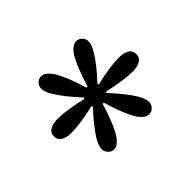

<svg xmlns="http://www.w3.org/2000/svg" viewBox="-127 -1019 905 905"><g transform="rotate(45 325.5 -566.5)"><path d="M320.3 -291.5Q296.4 -291.5 284.9 -311.3Q273.4 -331.1 273.4 -363.3Q273.4 -391.1 279.5 -431.4Q285.6 -471.7 296.4 -517.6L290 -521Q256.8 -489.7 224.4 -464.4Q191.9 -439 167.5 -424.8Q153.8 -417 141.4 -412.6Q128.9 -408.2 117.7 -408.2Q102.5 -408.2 89.6 -419.7Q76.7 -431.2 76.7 -449.2Q76.7 -464.8 89.1 -479Q101.6 -493.2 121.6 -505.4Q170.9 -534.2 265.6 -562.5V-570.3Q221.7 -583 183.8 -597.9Q146 -612.8 121.6 -626.5Q101.1 -638.7 88.9 -653.1Q76.7 -667.5 76.7 -683.1Q76.7 -700.7 89.6 -712.4Q102.5 -724.1 117.7 -724.1Q139.2 -724.1 167.5 -707.5Q191.9 -693.8 223.9 -668.9Q255.9 -644 290 -611.3L296.4 -614.7Q285.6 -659.7 279.5 -700.2Q273.4 -740.7 273.4 -769Q273.4 -801.8 284.9 -821.3Q296.4 -840.8 320.3 -840.8Q343.8 -840.8 355.2 -821Q366.7 -801.3 366.7 -769Q366.7 -741.2 360.8 -701.2Q355 -661.1 344.2 -614.7L350.1 -611.3Q420.4 -676.8 472.2 -707.5Q486.3 -715.3 498.8 -719.7Q511.2 -724.1 522 -724.1Q537.6 -724.1 550.8 -712.4Q564 -700.7 564 -683.1Q564 -667.5 551.5 -653.1Q539.1 -638.7 518.6 -626.5Q494.6 -612.8 457 -598.1Q419.4 -583.5 374 -570.3V-562.5Q418.5 -549.3 456.5 -534.4Q494.6 -519.5 518.6 -505.4Q539.1 -493.2 551.5 -479Q564 -464.8 564 -449.2Q564 -431.6 550.8 -419.9Q537.6 -408.2 522 -408.2Q511.2 -408.2 498.5 -412.6Q485.8 -417 472.2 -424.3Q421.9 -454.6 350.1 -521L344.2 -517.6Q354.5 -473.1 360.6 -432.4Q366.7 -391.6 366.7 -363.3Q366.7 -330.6 355.2 -311Q343.8 -291.5 320.3 -291.5Z"/></g></svg>

Font: Pinar DS1 SemiBold
Style: Regular
Weight: 600
Designer: Amin Abedi
Version: Version 3.000